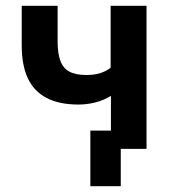

<svg xmlns="http://www.w3.org/2000/svg" viewBox="-20 -514 608 663"><path d="M397 129H292V-63H468V0H397ZM363 0V-183Q339 -168 310 -160.5Q281 -153 251 -153Q184 -153 140.5 -176Q97 -199 76 -244Q55 -289 55 -357V-494H179V-369Q179 -330 188.5 -304Q198 -278 220 -266.5Q242 -255 279 -255Q304 -255 324.5 -261Q345 -267 362 -280V-494H486V0Z"/></svg>

Font: Nunito Sans 10pt SemiCondensed
Style: Bold
Weight: 700
Width: 4
Designer: Vernon Adams
Foundry: Vernon Adams
Version: Version 3.101;gftools[0.9.27]